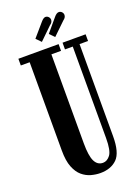

<svg xmlns="http://www.w3.org/2000/svg" viewBox="-162 -928 735 1009"><g transform="rotate(-20 205.5 -423.0)"><path d="M218.5 12Q193.5 12 167 4.8Q140.5 -2.5 118 -21.5Q95.5 -40.5 81.5 -76Q67.5 -111.5 67.5 -168.5V-662.5H18V-700H243V-662.5H189V-164.5Q189 -95 204 -64.5Q219 -34 249.5 -34Q273 -34 290.8 -57.5Q308.5 -81 308.5 -151V-662.5H265V-700H394V-662.5H346.5V-147Q346.5 -55.5 312 -21.8Q277.5 12 218.5 12ZM164.5 -741 138 -768 201 -841Q215.5 -858 226.5 -858Q236 -858 243 -850.8Q250 -843.5 250 -834Q250 -819.5 234 -808.5ZM239 -741 213 -768 274.5 -841Q288.5 -858 301 -858Q310.5 -858 317.5 -850.8Q324.5 -843.5 324.5 -834Q324.5 -819.5 309 -808.5Z"/></g></svg>

Font: Imbue 10pt
Style: Bold
Weight: 700
Designer: Tyler Finck
Foundry: Etcetera Type Company
Version: Version 1.102; ttfautohint (v1.8.3)